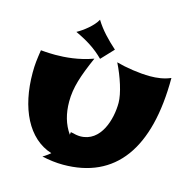

<svg xmlns="http://www.w3.org/2000/svg" viewBox="-116 -900 1038 1042"><g transform="rotate(15 403.0 -379.0)"><path d="M775 -580C738 -564 698 -559 660 -559C599 -559 523 -571 469 -586C504 -516 533 -428 533 -375C533 -284 495 -146 378 -146C365 -146 347 -149 324 -155L322 -140C288 -188 272 -246 272 -313C272 -393 296 -463 344 -573C265 -544 187 -538 133 -538C91 -538 52 -542 52 -542C44 -488 40 -461 40 -413C40 -214 114 -60 251 -17C229 2 209 13 209 13C250 22 290 27 328 27C621 27 775 -181 775 -580ZM439 -649C392 -691 350 -734 319 -785C299 -747 247 -707 212 -688C279 -657 328 -626 374 -580Z"/></g></svg>

Font: Shojumaru
Style: Regular
Weight: 400
Designer: Astigmatic (AOETI)
Foundry: Astigmatic (AOETI)
Version: Version 1.000